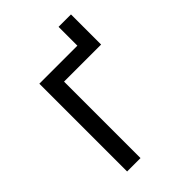

<svg xmlns="http://www.w3.org/2000/svg" viewBox="-240 -964 1080 1080"><g transform="rotate(-45 300.0 -424.0)"><path d="M123.6 0H230.1V-608.3H524.9V-848H426.1V-698.2H123.6Z"/></g></svg>

Font: Margiela Mono Medium
Style: Regular
Weight: 500
Designer: Mike Abbink, Paul van der Laan, Pieter van Rosmalen
Foundry: Bold Monday
Version: Version 2.003 2021